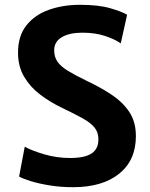

<svg xmlns="http://www.w3.org/2000/svg" viewBox="-20 -771 624 799"><path d="M284 8Q232.5 8 186.5 0.5Q140.5 -7 107 -17.5Q73.5 -28 59.5 -36.5L83 -160.5Q111 -144.5 163.5 -129Q216 -113.5 272 -113.5Q331.5 -113.5 360.5 -132Q389.5 -150.5 389.5 -191.5Q389.5 -220 373.5 -240Q357.5 -260 323.2 -279Q289 -298 234.5 -324Q188 -346.5 147 -377.5Q106 -408.5 80.5 -451.5Q55 -494.5 55 -552Q55 -621.5 90 -665.5Q125 -709.5 183.5 -730.2Q242 -751 313.5 -751Q390.5 -751 439.8 -736.5Q489 -722 509 -709.5L482.5 -590.5Q459 -607.5 417.5 -621.2Q376 -635 322.5 -635Q269 -635 237.2 -616.2Q205.5 -597.5 205.5 -562Q205.5 -534 219.2 -514.2Q233 -494.5 262.8 -476.2Q292.5 -458 341 -434.5Q398.5 -407.5 445 -376.5Q491.5 -345.5 518.5 -304.5Q545.5 -263.5 545.5 -204.5Q545.5 -104 475.8 -48Q406 8 284 8Z"/></svg>

Font: Merriweather Sans
Style: Bold
Weight: 700
Designer: Eben Sorkin
Foundry: Eben Sorkin
Version: Version 1.008; ttfautohint (v1.7.19-72a1) -l 8 -r 50 -G 200 